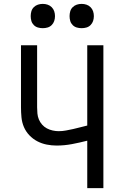

<svg xmlns="http://www.w3.org/2000/svg" viewBox="-20 -968 640 988"><path d="M429 0V-244Q390 -234 350.5 -226.5Q311 -219 271 -219Q246 -219 220.5 -224Q195 -229 172 -241Q149 -253 131 -272Q113 -291 103 -314.5Q93 -338 90.5 -364Q88 -390 88 -416V-735H171V-416Q171 -400 172.5 -384Q174 -368 180 -353.5Q186 -339 196.5 -327Q207 -315 221 -307.5Q235 -300 251 -296.5Q267 -293 282 -293Q301 -293 319.5 -296.5Q338 -300 356.5 -304Q375 -308 393 -313Q411 -318 429 -322V-735H512V0ZM400 -823Q387 -823 375 -826.5Q363 -830 354 -839Q345 -848 341.5 -860Q338 -872 338 -885Q338 -898 341.5 -910Q345 -922 354 -931Q363 -940 375 -944Q387 -948 400 -948Q413 -948 425 -944Q437 -940 446 -931Q455 -922 459 -910Q463 -898 463 -885Q463 -872 459 -860Q455 -848 446 -839Q437 -830 425 -826.5Q413 -823 400 -823ZM200 -823Q187 -823 175 -826.5Q163 -830 154 -839Q145 -848 141.5 -860Q138 -872 138 -885Q138 -898 141.5 -910Q145 -922 154 -931Q163 -940 175 -944Q187 -948 200 -948Q213 -948 225 -944Q237 -940 246 -931Q255 -922 259 -910Q263 -898 263 -885Q263 -872 259 -860Q255 -848 246 -839Q237 -830 225 -826.5Q213 -823 200 -823Z"/></svg>

Font: Zed Sans Extended
Style: Regular
Weight: 400
Width: 7
Designer: Belleve Invis
Foundry: Belleve Invis
Version: Version 1.0.0; ttfautohint (v1.8.4)